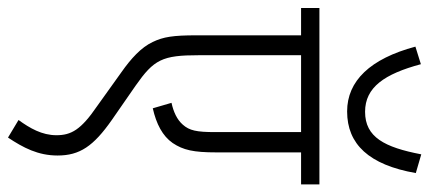

<svg xmlns="http://www.w3.org/2000/svg" viewBox="-324 -600 1099 492"><g transform="rotate(90 226.0 -353.5)"><path d="M423 -869 375 -883C357 -789 331 -739 266 -739C203 -739 169 -789 144 -882L99 -868C130 -752 187 -693 265 -693C349 -693 402 -749 423 -869ZM452 -575V-622H0V-575H70V-307C70 -247 74 -222 87 -195C101 -165 130 -139 164 -115L252 -52C312 -11 326 14 326 52C326 89 308 120 287 149L332 176C358 137 378 99 378 49C378 -8 354 -43 287 -90L199 -151C132 -198 121 -219 121 -313V-575H318V-355C318 -307 314 -289 299 -272C286 -257 266 -248 243 -243L257 -195C297 -204 328 -220 346 -246C364 -273 370 -299 370 -358V-575Z"/></g></svg>

Font: Noto Sans Condensed Light
Style: Italic
Weight: 300
Width: 3
Italic angle: -12°
Designer: Monotype Design Team
Foundry: Monotype Imaging Inc.
Version: Version 2.013